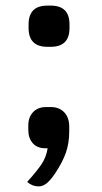

<svg xmlns="http://www.w3.org/2000/svg" viewBox="-20 -525 364 685"><path d="M227 -73V-57Q227 -14 215 20Q203 54 177 93Q161 117 147 128.5Q133 140 118 140Q95 140 77 124Q113 84 129 59.5Q145 35 150 4H142Q113 4 97 -14Q81 -32 81 -61V-78Q81 -107 98 -125Q115 -143 144 -143H162Q191 -143 209 -124.5Q227 -106 227 -73ZM82 -425V-438Q82 -505 149 -505H161Q228 -505 228 -438V-425Q228 -358 161 -358H149Q82 -358 82 -425Z"/></svg>

Font: Krub SemiBold
Style: Regular
Weight: 600
Version: Version 1.000; ttfautohint (v1.6)